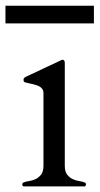

<svg xmlns="http://www.w3.org/2000/svg" viewBox="-42 -666 357 686"><path d="M265.1 -7.8Q265.1 -1 260.3 0H42.5Q37.6 -1 37.6 -7.8Q37.6 -12.2 42.5 -14.2Q48.8 -17.1 60.5 -18.8Q72.3 -20.5 84 -25.6Q95.7 -30.8 104.5 -41.7Q113.3 -52.7 113.3 -74.2V-332.5Q113.3 -344.2 106.9 -350.8Q100.6 -357.4 90.8 -360.8Q81.1 -364.3 69.8 -366.5Q58.6 -368.7 48.3 -371.6Q45.4 -372.6 43.7 -374.3Q42 -376 42 -381.3Q42 -383.8 43.5 -386.2Q44.9 -388.7 49.3 -391.1L173.8 -449.7Q175.8 -450.7 178 -451.7Q180.2 -452.6 181.2 -452.6Q189.5 -452.6 189.5 -440.9V-74.2Q189.5 -52.7 198.2 -41.7Q207 -30.8 218.8 -25.6Q230.5 -20.5 242.2 -18.8Q253.9 -17.1 260.3 -14.2Q265.1 -12.2 265.1 -7.8ZM-22.5 -645.5H293.5V-582.5H-22.5Z"/></svg>

Font: Kurinto Book Core
Style: Regular
Weight: 400
Designer: Kurinto was developed by Clint Goss from a range of fonts that are compatible with the SIL Open Font License Version 1.1
Foundry: Clinton F. Goss
Version: Version 2.196; July 25, 2020